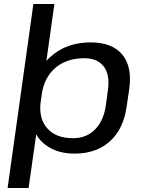

<svg xmlns="http://www.w3.org/2000/svg" viewBox="-20 -760 721 960"><path d="M353 8Q277 8 225 -24Q184 -48 161 -88L123 180H18L147 -740H252L212 -456Q247 -494 294 -518Q356 -548 433 -548Q541 -548 591.5 -487Q642 -426 626 -314L613 -226Q597 -114 529 -53Q461 8 353 8ZM345 -69Q412 -69 455 -112.5Q498 -156 509 -232L519 -306Q531 -384 499.5 -426.5Q468 -469 401 -469Q343 -469 297.5 -447Q252 -425 224 -384Q200 -349 191 -302L182 -240Q176 -165 215 -120Q258 -69 345 -69Z"/></svg>

Font: Pathway Extreme 8pt Thin 12pt Medium
Style: Italic
Weight: 500
Italic angle: -8°
Version: Version 1.001;gftools[0.9.26]